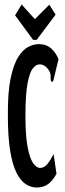

<svg xmlns="http://www.w3.org/2000/svg" viewBox="-20 -823 290 853"><path d="M143 10Q118 10 95 -4.5Q72 -19 54 -54Q36 -89 25.5 -151Q15 -213 15 -308Q14 -411 27 -474Q40 -537 61.5 -570.5Q83 -604 107 -615.5Q131 -627 152 -627Q186 -627 207.5 -607.5Q229 -588 240 -560L218 -469L215 -460L208 -461Q204 -469 205 -481Q206 -493 199 -508Q181 -537 156 -537Q140 -537 125.5 -518.5Q111 -500 102 -450.5Q93 -401 93 -310Q93 -221 102.5 -170.5Q112 -120 127 -98.5Q142 -77 158 -77Q177 -77 191.5 -95.5Q206 -114 218 -139L231 -51Q215 -21 194.5 -5.5Q174 10 143 10ZM199 -802 227 -758 143 -646H127L47 -755L76 -803L135 -738Z"/></svg>

Font: Inconsolata UltraCondensed ExtraBold
Style: Regular
Weight: 800
Width: 1
Monospace: yes
Designer: Raph Levien, Cyreal, Brenton Simpson
Foundry: Raph Levien, Cyreal, Google
Version: Version 3.001; ttfautohint (v1.8.2.53-6de2)